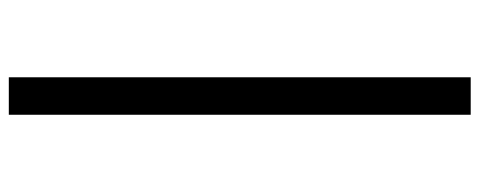

<svg xmlns="http://www.w3.org/2000/svg" viewBox="-348 -488 1094 438"><g transform="rotate(-90 199.0 -269.0)"><path d="M156.2 257.8V-795.9H241.7V257.8Z"/></g></svg>

Font: Charis SIL Am
Style: Bold Italic
Weight: 700
Italic angle: -11°
Foundry: SIL International
Version: Version 5.000